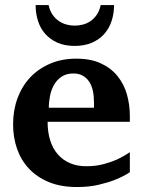

<svg xmlns="http://www.w3.org/2000/svg" viewBox="-20 -734 569 766"><path d="M355 -326.2Q355 -350.1 350.6 -371.1Q346.2 -392.1 336.2 -407.5Q326.2 -422.9 310.5 -431.9Q294.9 -440.9 272.9 -440.9Q245.1 -440.9 226.3 -428.5Q207.5 -416 196 -396.2Q184.6 -376.5 179.7 -352.1Q174.8 -327.6 174.8 -304.2H355ZM498 -46.9Q472.2 -29.8 439.9 -17.1Q412.1 -5.9 373.5 3.2Q335 12.2 287.1 12.2Q223.1 12.2 175.5 -7.3Q127.9 -26.9 95.9 -60.8Q64 -94.7 48.1 -140.1Q32.2 -185.5 32.2 -237.8Q32.2 -294.4 50 -342.5Q67.9 -390.6 100.8 -425.5Q133.8 -460.4 180.4 -480.2Q227.1 -500 284.2 -500Q342.8 -500 383.5 -480.7Q424.3 -461.4 449.7 -429.4Q475.1 -397.5 486.6 -356.4Q498 -315.4 498 -272V-248H169.9Q169.9 -207 180.2 -174.3Q190.4 -141.6 210.2 -118.7Q230 -95.7 258.8 -83.3Q287.6 -70.8 324.2 -70.8Q362.3 -70.8 393.8 -79.3Q425.3 -87.9 448.7 -98.6Q475.6 -111.3 498 -127ZM435.1 -713.9Q435.1 -680.2 425.3 -650.4Q415.5 -620.6 396 -598.6Q376.5 -576.7 346.9 -563.7Q317.4 -550.8 277.8 -550.8Q238.3 -550.8 209.2 -563.7Q180.2 -576.7 160.6 -598.6Q141.1 -620.6 131.6 -650.4Q122.1 -680.2 122.1 -713.9H173.8Q178.7 -691.4 189.5 -675.8Q200.2 -660.2 214.4 -650.4Q228.5 -640.6 244.9 -636.2Q261.2 -631.8 277.8 -631.8Q294.9 -631.8 311.5 -636.2Q328.1 -640.6 342 -650.4Q356 -660.2 366.5 -675.8Q377 -691.4 381.8 -713.9Z"/></svg>

Font: Charis SIL
Style: Bold
Weight: 700
Foundry: SIL International
Version: Version 4.112